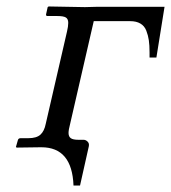

<svg xmlns="http://www.w3.org/2000/svg" viewBox="-20 -451 524 588"><path d="M104 0 30.8 1 28.8 -1 34.2 -20Q35.6 -27.8 43 -27.8H66.9Q91.8 -27.8 103.8 -38.6Q115.7 -49.3 120.1 -71.8L185.1 -354Q189 -370.1 189 -380.9Q189 -393.1 181.6 -397.5Q174.3 -401.9 155.8 -401.9H125Q122.6 -401.9 121.6 -403.6Q120.6 -405.3 121.1 -407.2L126 -429.2L128.9 -431.2L240.2 -429.2L277.8 -430.2H483.9L459 -274.9H438V-291Q438 -312.5 435.8 -327.6Q433.6 -342.8 428 -357.2Q422.4 -371.6 409.9 -378.9Q397.5 -386.2 378.9 -386.2H267.1L194.8 -71.8Q189.9 -53.2 189.9 -43.9Q189.9 -32.7 196.8 -27.8Q203.6 -22.9 220.2 -22.9H235.8Q242.7 -22.9 248.3 -17.3Q253.9 -11.7 252 -2.9L225.1 117.2H205.1Q200.7 0 106.9 0Z"/></svg>

Font: Common Serif News
Style: Italic
Weight: 450
Italic angle: -12°
Designer: Philipp H. Poll, Khaled Hosny
Foundry: Stefan Peev, Context Ltd.
Version: Version 1.026